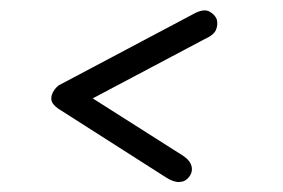

<svg xmlns="http://www.w3.org/2000/svg" viewBox="-20 -421 551 374"><path d="M124 -210 93 -254 361 -396Q378 -404 388 -398.5Q398 -393 402 -384Q405 -374 401 -363.5Q397 -353 379 -345ZM304 -75 94 -209Q81 -218 80 -227Q79 -236 86 -246Q92 -255 102 -258Q112 -261 125 -252L336 -118Q350 -109 353 -97.5Q356 -86 348 -76Q341 -67 329.5 -66.5Q318 -66 304 -75Z"/></svg>

Font: Edu QLD Beginner
Style: Regular
Weight: 400
Designer: Tina and Corey Anderson
Foundry: Google for Education
Version: Version 1.003